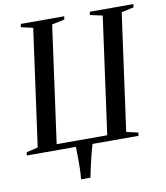

<svg xmlns="http://www.w3.org/2000/svg" viewBox="-102 -824 942 1092"><g transform="rotate(-10 369.0 -278.0)"><path d="M277 187Q280 159 280.8 124Q281.5 89 281.2 55.5Q281 22 280 0H-3.5L-0.5 -18.5L65.5 -34L158.5 -709L89.5 -724.5L92.5 -743H343.5L341 -724.5L268 -709L175 -34H467L560 -709L488.5 -724.5L491.5 -743H743L740.5 -724.5L669.5 -709L576.5 -34L644 -18.5L641.5 0H376Q368 26.5 359.5 59.8Q351 93 343.8 126.2Q336.5 159.5 331 187Z"/></g></svg>

Font: Merriweather 144pt
Style: Italic
Weight: 400
Italic angle: -7.8°
Version: Version 2.101